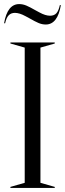

<svg xmlns="http://www.w3.org/2000/svg" viewBox="-31 -920 318 940"><path d="M20 -5 90 -25V-687L20 -707V-712H237V-707L167 -687V-25L237 -5V0H20ZM114 -830Q110 -832 94.5 -840.5Q79 -849 66 -853Q53 -857 42 -857Q23 -857 11.5 -845Q0 -833 -6 -806H-11Q5 -900 63 -900Q81 -900 98.5 -892.5Q116 -885 142 -870Q146 -868 161.5 -859.5Q177 -851 190 -847Q203 -843 214 -843Q234 -843 245 -855Q256 -867 262 -895H267Q251 -800 193 -800Q175 -800 157.5 -807.5Q140 -815 114 -830Z"/></svg>

Font: Nyght Serif Light
Style: Regular
Weight: 300
Designer: Maksym Kobuzan
Version: Version 0.410